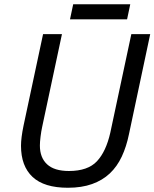

<svg xmlns="http://www.w3.org/2000/svg" viewBox="-20 -875 728 905"><path d="M79 -188Q79 -225 91 -283L183 -714H272L179 -278Q174 -255 171 -230Q168 -205 168 -189Q168 -132 202 -100.5Q236 -69 305 -69Q394 -69 437 -115Q480 -161 500 -250L599 -714H688L588 -243Q576 -184 554 -137Q532 -90 497.5 -57.5Q463 -25 414 -7.5Q365 10 300 10Q188 10 133.5 -41Q79 -92 79 -188ZM310 -784 325 -855H594L579 -784Z"/></svg>

Font: BC Sans
Style: Italic
Weight: 400
Italic angle: -12°
Designer: Monotype Design Team
Designer: Province of B.C.
Foundry: Monotype Imaging Inc.
Version: Version 2.000;GOOG;noto-source:20170915:90ef993387c0